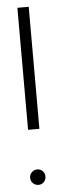

<svg xmlns="http://www.w3.org/2000/svg" viewBox="-52 -727 267 768"><g transform="rotate(-5 81.0 -343.5)"><path d="M48.5 -210V-700H94V-210ZM71.5 13Q58 13 49 4Q40 -5 40 -18.5Q40 -31 49 -40Q58 -49 71.5 -49Q84 -49 92.8 -40Q101.5 -31 101.5 -18.5Q101.5 -5 92.8 4Q84 13 71.5 13Z"/></g></svg>

Font: Urbanist ExtraLight
Style: Regular
Weight: 200
Designer: Corey Hu
Foundry: Corey Hu
Version: Version 1.330; ttfautohint (v1.8.4.7-5d5b)